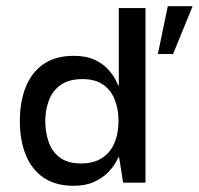

<svg xmlns="http://www.w3.org/2000/svg" viewBox="-20 -589 641 619"><path d="M218 10Q158 10 119.5 -17Q81 -44 62.5 -91Q44 -138 44 -198Q44 -261 63 -308.5Q82 -356 120.5 -382.5Q159 -409 218 -409Q258 -409 285.5 -396Q313 -383 329 -365Q345 -347 352.5 -332Q360 -317 361 -313H363V-563H449V0H377L364 -82H362Q360 -78 352 -63.5Q344 -49 327 -32Q310 -15 283 -2.5Q256 10 218 10ZM242 -62Q281 -62 308 -79Q335 -96 348.5 -127Q362 -158 362 -199Q362 -239 349 -270Q336 -301 310.5 -317.5Q285 -334 246 -334Q202 -334 175.5 -315Q149 -296 137.5 -265Q126 -234 126 -199Q126 -164 136.5 -132.5Q147 -101 172.5 -81.5Q198 -62 242 -62ZM489 -415 521 -569H601L538 -415Z"/></svg>

Font: Darker Grotesque Light SemiBold
Style: Regular
Weight: 600
Version: Version 1.000;gftools[0.9.28]